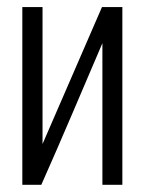

<svg xmlns="http://www.w3.org/2000/svg" viewBox="-20 -514 402 534"><path d="M42.1 0V-494.3H98.3V-113.5L263.6 -494.3H320.3V0H264.8V-393.9Q222.5 -295 180.6 -196.9Q138.8 -98.9 94.9 0Z"/></svg>

Font: Alumni Sans Thin
Style: Regular
Weight: 100
Designer: Robert E. Leuschke
Foundry: Robert E. Leuschke
Version: Version 1.018